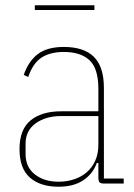

<svg xmlns="http://www.w3.org/2000/svg" viewBox="-20 -696 508 728"><path d="M376 0Q362 0 357.5 -4.5Q353 -9 353 -23V-78H347Q333 -38 296.5 -13Q260 12 202 12Q133 12 93.5 -22.5Q54 -57 54 -131Q54 -205 96 -239.5Q138 -274 212 -274H353V-359Q353 -436 319.5 -467.5Q286 -499 222 -499Q171 -499 138 -478Q105 -457 87 -404L70 -412Q88 -464 123.5 -491Q159 -518 222 -518Q298 -518 336 -480.5Q374 -443 374 -362V-19H449V0ZM202 -7Q233 -7 260.5 -16Q288 -25 308.5 -42.5Q329 -60 341 -86.5Q353 -113 353 -148V-256H212Q154 -256 115.5 -228.5Q77 -201 77 -151V-112Q77 -62 112.5 -34.5Q148 -7 202 -7ZM112 -676H338V-658H112Z"/></svg>

Font: IBM Plex Sans Condensed Thin
Style: Regular
Weight: 100
Width: 3
Designer: Mike Abbink, Paul van der Laan, Pieter van Rosmalen
Foundry: Bold Monday
Version: Version 1.3